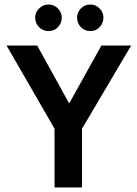

<svg xmlns="http://www.w3.org/2000/svg" viewBox="-20 -832 606 852"><path d="M145 -630 287 -373 430 -630H562L344 -261V0H222V-261L9 -630ZM136 -754Q136 -777 153.5 -794.5Q171 -812 195 -812Q220 -812 237 -794.5Q254 -777 254 -754Q254 -729 237 -711.5Q220 -694 195 -694Q171 -694 153.5 -711.5Q136 -729 136 -754ZM322 -754Q322 -777 339 -794.5Q356 -812 381 -812Q405 -812 422 -794.5Q439 -777 439 -754Q439 -729 422 -711.5Q405 -694 381 -694Q356 -694 339 -711.5Q322 -729 322 -754Z"/></svg>

Font: Mukta Mahee SemiBold
Style: Regular
Weight: 600
Designer: Shuchita Grover, Noopur Datye, Girish Dalvi, Yashodeep Gholap
Foundry: Ek Type
Version: Version 2.538;PS 1.000;hotconv 16.6.51;makeotf.lib2.5.65220;